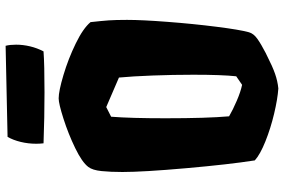

<svg xmlns="http://www.w3.org/2000/svg" viewBox="-181 -800 992 670"><g transform="rotate(-90 315.0 -465.0)"><path d="M580.6 -517.6Q580.6 -465.3 573.7 -376Q566.9 -286.6 556.6 -205.6Q546.4 -124.5 537.6 -92.8Q533.2 -76.2 514.6 -63Q496.1 -49.8 463.9 -33.2Q460.4 -31.7 458 -30.5Q455.6 -29.3 453.6 -28.3Q418.5 -10.3 392.6 -1.2Q366.7 7.8 341.3 10.3Q304.7 7.8 253.4 -4.4Q202.1 -16.6 156.5 -34.9Q110.8 -53.2 90.3 -71.8Q76.2 -161.6 63 -311.8Q49.8 -461.9 49.8 -533.7Q49.8 -575.2 53 -606.7Q56.2 -638.2 67.4 -652.8Q84 -674.8 133.5 -698.7Q183.1 -722.7 235.8 -739.5Q288.6 -756.3 306.6 -756.3Q332 -756.3 388.4 -739.5Q444.8 -722.7 498 -696.8Q551.3 -670.9 572.8 -645Q577.1 -606.4 578.9 -582Q580.6 -557.6 580.6 -517.6ZM237.3 -383.8Q237.3 -238.8 244.1 -161.6Q266.6 -148.4 298.3 -134.8Q330.1 -121.1 354 -116.2L383.8 -136.7Q389.2 -186.5 389.2 -286.1Q389.2 -357.4 386.5 -428.2Q383.8 -499 379.4 -545.9L276.4 -590.3L242.7 -573.2Q237.3 -504.9 237.3 -383.8ZM490.2 -941.4Q494.1 -926.3 494.1 -904.8Q494.1 -880.9 488.3 -856.2Q482.4 -831.5 470.7 -809.1Q425.3 -805.7 327.6 -805.7Q240.7 -805.7 149.9 -809.1Q148.4 -821.8 148.4 -834.5Q148.4 -862.8 154.8 -888.9Q161.1 -915 172.4 -934.6Z"/></g></svg>

Font: Fruktur
Style: Regular
Weight: 400
Designer: Viktoriya Grabowska
Foundry: Viktoriya Grabowska
Version: Version 1.004; ttfautohint (v1.4.1)